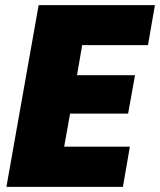

<svg xmlns="http://www.w3.org/2000/svg" viewBox="-20 -725 621 745"><path d="M581.1 -705.1 554.2 -549.8H298.8L278.8 -433.1H503.9L477.1 -284.2H252L229 -155.8H483.9L457 0H4.9L129.9 -705.1Z"/></svg>

Font: Poppins ExtraBold
Style: Italic
Weight: 800
Italic angle: -10°
Designer: Ninad Kale (Devanagari), Jonny Pinhorn (Latin)
Foundry: Indian Type Foundry
Version: Version 3.200;PS 1.000;hotconv 16.6.54;makeotf.lib2.5.65590